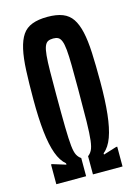

<svg xmlns="http://www.w3.org/2000/svg" viewBox="-108 -756 581 815"><g transform="rotate(-15 182.0 -348.0)"><path d="M36 0V-87H41L99 -69V-75Q76 -94 62 -132.5Q48 -171 41.5 -230.5Q35 -290 35 -372Q35 -445 37.5 -499.5Q40 -554 48.5 -591.5Q57 -629 72.5 -652Q88 -675 115.5 -685.5Q143 -696 183 -696Q223 -696 249.5 -685.5Q276 -675 291.5 -652Q307 -629 315.5 -591.5Q324 -554 326.5 -499.5Q329 -445 329 -372Q329 -290 322.5 -230.5Q316 -171 302 -132.5Q288 -94 264 -75V-69L322 -87H327V0H197V-80Q207 -87 214 -100Q221 -113 224.5 -141.5Q228 -170 229 -223.5Q230 -277 230 -366Q230 -428 229.5 -470.5Q229 -513 226.5 -539Q224 -565 218.5 -578.5Q213 -592 204.5 -596.5Q196 -601 183 -601Q169 -601 160 -596.5Q151 -592 145.5 -578.5Q140 -565 137.5 -538.5Q135 -512 134.5 -469.5Q134 -427 134 -366Q134 -277 135 -223.5Q136 -170 139 -141.5Q142 -113 149 -100Q156 -87 167 -80V0Z"/></g></svg>

Font: Saira UltraCondensed
Style: Bold
Weight: 700
Width: 1
Designer: Hector Gatti with collaboration of the Omnibus-Type team
Foundry: Omnibus-Type
Version: Version 1.101